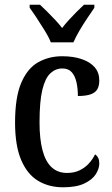

<svg xmlns="http://www.w3.org/2000/svg" viewBox="-20 -786 476 816"><path d="M248 10Q188 10 142 -17.5Q96 -45 70 -106Q44 -167 44 -265Q44 -373 70.5 -434.5Q97 -496 142.5 -521.5Q188 -547 244 -547Q292 -547 328 -534.5Q364 -522 383 -499.5Q402 -477 402 -444Q402 -421 393.5 -406.5Q385 -392 365 -385Q345 -378 311 -378Q311 -410 305 -436.5Q299 -463 285 -479Q271 -495 245 -495Q216 -495 194 -474.5Q172 -454 160 -404.5Q148 -355 148 -266Q148 -196 160.5 -148Q173 -100 199 -75.5Q225 -51 265 -51Q295 -51 318 -62Q341 -73 357.5 -91Q374 -109 384 -130Q393 -124 397.5 -114.5Q402 -105 402 -91Q402 -69 387 -45.5Q372 -22 338 -6Q304 10 248 10ZM196 -606Q187 -629 170.5 -655.5Q154 -682 137 -708Q120 -734 106 -753V-766H150Q165 -752 181.5 -735.5Q198 -719 214.5 -701.5Q231 -684 244 -667Q257 -684 273 -701.5Q289 -719 305.5 -735.5Q322 -752 337 -766H381V-753Q368 -734 350.5 -708Q333 -682 317.5 -655.5Q302 -629 292 -606Z"/></svg>

Font: Noto Serif Khmer Condensed Medium
Style: Regular
Weight: 500
Width: 3
Designer: Danh Hong and the Monotype Design Team
Foundry: Monotype Imaging Inc.
Version: Version 2.004